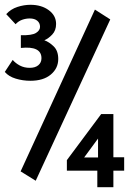

<svg xmlns="http://www.w3.org/2000/svg" viewBox="-26 -711 546 801"><path d="M101 -374Q69 -374 39.5 -383Q10 -392 -6 -411L27 -461Q39 -447 57 -437.5Q75 -428 98 -428Q121 -428 134 -439Q147 -450 147 -468Q147 -520 61 -511V-564Q107 -563 124 -573.5Q141 -584 141 -599Q141 -615 129.5 -624.5Q118 -634 98 -634Q82 -634 66.5 -628.5Q51 -623 39 -610L0 -652Q19 -673 46.5 -682Q74 -691 101 -691Q147 -691 177.5 -668.5Q208 -646 208 -611Q208 -584 192 -567Q176 -550 159 -543Q179 -536 198 -517.5Q217 -499 217 -465Q217 -426 186 -400Q155 -374 101 -374ZM123 43 60 4 370 -671 434 -630ZM380 70V1H253V-43L396 -235H447V-55H492V1H447V70ZM325 -54H383V-133Z"/></svg>

Font: Inconsolata
Style: Bold
Weight: 700
Monospace: yes
Designer: Raph Levien, Cyreal, Brenton Simpson
Foundry: Raph Levien, Cyreal, Google
Version: Version 3.100; ttfautohint (v1.8.4.7-5d5b)